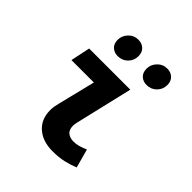

<svg xmlns="http://www.w3.org/2000/svg" viewBox="-195 -843 990 990"><g transform="rotate(45 300.0 -348.0)"><path d="M341.9 12Q271 12 227.6 -25.9Q184.3 -63.7 184.3 -130.2Q184.3 -144.4 187 -159.3Q189.7 -174.3 193.7 -189.7L243 -389.4H79.5L101.8 -496.1H402L328.3 -183.4Q327.3 -176.6 325.8 -170.2Q324.3 -163.7 324.3 -157.2Q324.3 -126.4 341 -113Q357.6 -99.6 384.2 -99.6Q402.8 -99.6 420.9 -104.8Q438.9 -110 462 -119.8L490.1 -17.1Q457.7 -3.8 422.7 4.1Q387.7 12 341.9 12ZM233.6 -572.3Q208.3 -572.3 191.1 -587.8Q174 -603.3 174 -632.4Q174 -662.2 195.9 -685.1Q217.7 -708 250.2 -708Q275.8 -708 292.8 -692.1Q309.9 -676.2 309.9 -648Q309.9 -616.6 288.1 -594.5Q266.3 -572.3 233.6 -572.3ZM444.1 -572.3Q418.8 -572.3 401.6 -587.8Q384.5 -603.3 384.5 -632.4Q384.5 -662.2 406.4 -685.1Q428.2 -708 460.7 -708Q486.3 -708 503.3 -692.1Q520.4 -676.2 520.4 -648Q520.4 -616.6 498.6 -594.5Q476.8 -572.3 444.1 -572.3Z"/></g></svg>

Font: SourceCodeVF
Style: Italic
Weight: 200
Italic angle: -11°
Monospace: yes
Designer: Paul D. Hunt, Teo Tuominen
Foundry: Adobe
Version: Version 1.026;hotconv 1.1.0;makeotfexe 2.6.0